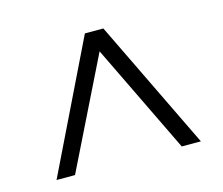

<svg xmlns="http://www.w3.org/2000/svg" viewBox="-68 -797 675 582"><g transform="rotate(-15 269.5 -506.5)"><path d="M43 -303 241 -710H299L496 -303H436L270 -646L101 -303Z"/></g></svg>

Font: Oxford Sans
Style: Regular
Weight: 400
Designer: Matt McInerney, Pablo Impallari, Rodrigo Fuenzalida
Foundry: Matt McInerney, Pablo Impallari, Rodrigo Fuenzalida
Version: Version 3.000g; ttfautohint (v1.5) -l 8 -r 28 -G 28 -x 14 -D